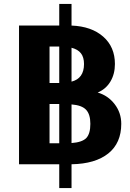

<svg xmlns="http://www.w3.org/2000/svg" viewBox="-20 -829 655 969"><path d="M341 0V120H279V0H76V-700H279V-809H341V-700Q442 -696 501 -644Q560 -592 560 -506Q560 -455 537 -417Q514 -379 473 -362Q525 -347 558.5 -303.5Q592 -260 592 -204Q592 -107 526.5 -54.5Q461 -2 341 0ZM279 -594H230V-410H279ZM341 -588V-417Q404 -433 404 -506Q404 -540 388.5 -560Q373 -580 341 -588ZM279 -106V-304H230V-106ZM436 -204Q436 -252 414.5 -275Q393 -298 341 -302V-107Q395 -111 415.5 -132.5Q436 -154 436 -204Z"/></svg>

Font: Krub
Style: Bold
Weight: 700
Version: Version 1.000; ttfautohint (v1.6)